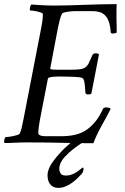

<svg xmlns="http://www.w3.org/2000/svg" viewBox="-27 -692 606 933"><path d="M236 -665Q209 -665 181.5 -666.5Q154 -668 125 -670Q122 -667 120 -660Q118 -653 118 -647Q118 -642 119 -641Q123 -641 133 -640Q143 -639 153.5 -636.5Q164 -634 172.5 -631Q181 -628 181 -624Q181 -623 181 -620Q181 -617 181 -616Q181 -604 178.5 -586.5Q176 -569 172 -550L88 -117Q83 -94 79 -74.5Q75 -55 69 -43Q67 -39 57.5 -36Q48 -33 36.5 -30.5Q25 -28 14.5 -27Q4 -26 0 -26Q-3 -23 -5 -16.5Q-7 -10 -7 -4Q-7 -2 -6.5 0Q-6 2 -5 3Q22 3 47.5 1.5Q73 0 107 0Q154 0 195.5 0.5Q237 1 275.5 2Q314 3 351.5 3.5Q389 4 427 4Q433 -13 442.5 -33.5Q452 -54 464 -76Q476 -98 488.5 -120.5Q501 -143 511 -164Q509 -166 502.5 -168Q496 -170 489 -170Q484 -170 480 -168.5Q476 -167 474 -164Q455 -123 435 -99.5Q415 -76 395 -62Q371 -45 339.5 -37.5Q308 -30 269 -30H225Q210 -30 198 -30Q186 -30 177.5 -31.5Q169 -33 164 -36.5Q159 -40 159 -48Q159 -54 160 -63Q161 -72 162.5 -81Q164 -90 165 -98Q166 -106 167 -110L206 -311Q207 -314 214.5 -316Q222 -318 232.5 -319Q243 -320 254.5 -320Q266 -320 276 -320Q289 -320 305 -319.5Q321 -319 335 -318.5Q349 -318 360 -316.5Q371 -315 374 -312Q377 -310 379 -306.5Q381 -303 382.5 -296Q384 -289 385.5 -276Q387 -263 388 -241Q389 -237 392.5 -235Q396 -233 401 -233Q406 -233 410.5 -234Q415 -235 417 -237L454 -428Q452 -430 448 -431.5Q444 -433 439 -433Q434 -433 429.5 -431.5Q425 -430 423 -426Q412 -401 405 -386.5Q398 -372 387.5 -364.5Q377 -357 358.5 -355Q340 -353 306 -353H256Q241 -353 229 -354Q217 -355 217 -359L254 -554Q258 -574 263 -593.5Q268 -613 274 -625Q276 -629 285 -631.5Q294 -634 305 -635.5Q316 -637 326.5 -637.5Q337 -638 341 -638H422Q441 -638 456.5 -633.5Q472 -629 483.5 -617.5Q495 -606 502 -586Q509 -566 511 -536Q511 -532 514 -530.5Q517 -529 522 -529Q527 -529 532.5 -530.5Q538 -532 540 -534Q540 -546 540 -557Q540 -568 539.5 -579Q539 -590 539 -601Q539 -612 539 -624Q539 -635 539 -647Q539 -659 540 -672Q502 -672 462 -671Q422 -670 383 -668.5Q344 -667 306.5 -666Q269 -665 236 -665ZM387 -43Q377 -43 349 -23.5Q321 -4 291 24.5Q261 53 236 85.5Q211 118 206 143Q205 147 204.5 151.5Q204 156 204 161Q204 171 206.5 181.5Q209 192 215 201Q221 210 231.5 215.5Q242 221 258 221Q274 221 290 214.5Q306 208 320.5 198Q335 188 347.5 176Q360 164 370 153Q373 150 375 145Q377 140 378 136Q380 130 378.5 126Q377 122 376 122Q374 122 367 128Q360 134 349.5 141.5Q339 149 324.5 155Q310 161 292 161Q273 161 267 150Q261 139 261 128Q261 120 262 117Q267 93 287 71Q307 49 331.5 30.5Q356 12 378.5 -2.5Q401 -17 411 -25Q413 -27 414 -28.5Q415 -30 415 -32Q415 -35 412.5 -37Q410 -39 406 -40.5Q402 -42 397 -42.5Q392 -43 387 -43Z"/></svg>

Font: Vermiglione
Style: Italic
Weight: 400
Italic angle: -11°
Version: Version 1.105